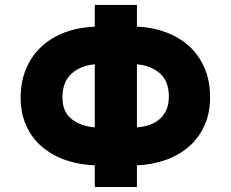

<svg xmlns="http://www.w3.org/2000/svg" viewBox="-20 -747 922 767"><path d="M358.7 -640.6V-727.3H527V-640.6Q588.8 -638.1 642.2 -618.4Q695.7 -598.7 735.1 -563Q774.5 -527.3 796.9 -475.9Q819.2 -424.4 819.2 -358Q819.2 -294.7 796.7 -245.2Q774.1 -195.7 734.7 -161.4Q695.3 -127.1 641.9 -108.1Q588.4 -89.1 527 -86.6V0H358.7V-86.6Q318.9 -88.1 281.4 -96.4Q244 -104.8 211.1 -120.2Q178.3 -135.7 150.9 -158Q123.6 -180.4 103.9 -210Q84.2 -239.7 73.3 -276.3Q62.5 -312.9 62.5 -356.5Q62.5 -421.9 84.7 -473.5Q106.9 -525.2 146.3 -561.4Q185.7 -597.7 240.1 -617.9Q294.4 -638.1 358.7 -640.6ZM527 -238.3Q554.3 -240.1 577.4 -248.2Q600.5 -256.4 617.5 -271.1Q634.6 -285.9 644.4 -307.5Q654.1 -329.2 654.5 -358Q655.2 -422.9 618.6 -454.2Q581.7 -485.8 527 -490.1ZM266.7 -271Q303.6 -242.2 358.7 -238.3V-490.1Q303.3 -485.8 266.7 -453.5Q229.4 -421.2 229.4 -356.5Q229.8 -299.7 266.7 -271Z"/></svg>

Font: Inter P Extra Bold
Style: Regular
Weight: 800
Designer: Rasmus Andersson
Foundry: rsms
Version: Version 3.018;git-588b23468